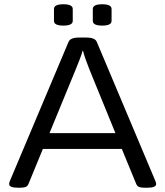

<svg xmlns="http://www.w3.org/2000/svg" viewBox="-20 -878 775 900"><path d="M66 2Q23 2 23 -15Q23 -18 23.5 -21.5Q24 -25 26 -29L301 -681Q309 -702 351 -702H384Q426 -702 434 -681L709 -28Q712 -21 712 -15Q712 2 669 2H660Q644 2 633.5 -1Q623 -4 618 -17L551 -180H181L114 -17Q109 -4 98.5 -1Q88 2 73 2ZM333 -548 212 -254H521L401 -548Q393 -568 383.5 -594Q374 -620 369 -640H367Q363 -623 352.5 -597Q342 -571 333 -548ZM459 -758Q415 -758 415 -780V-836Q415 -858 459 -858Q503 -858 503 -836V-780Q503 -758 459 -758ZM277 -758Q233 -758 233 -780V-836Q233 -858 277 -858Q321 -858 321 -836V-780Q321 -758 277 -758Z"/></svg>

Font: Asap Expanded
Style: Regular
Weight: 400
Width: 7
Designer: Pablo Cosgaya
Foundry: Omnibus-Type
Version: Version 3.001; ttfautohint (v1.8.4.7-5d5b)